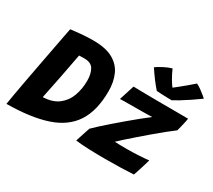

<svg xmlns="http://www.w3.org/2000/svg" viewBox="-144 -1038 1469 1324"><g transform="rotate(30 590.5 -376.0)"><path d="M20 16Q24 -11.5 33.8 -66.8Q43.5 -122 56.5 -192Q69.5 -262 83.5 -335.8Q97.5 -409.5 110 -475.5Q122.5 -541.5 131.5 -588.2Q140.5 -635 143.5 -649.5Q173.5 -653.5 223.2 -658Q273 -662.5 321.5 -662.5Q420 -662.5 478 -630.2Q536 -598 561.2 -541.5Q586.5 -485 586.5 -412.5Q586.5 -257 525.5 -163.2Q464.5 -69.5 338.8 -27.5Q213 14.5 20 16ZM213.5 -149.5Q289 -152 335 -186.8Q381 -221.5 402 -277.8Q423 -334 423 -401Q423 -454 403.2 -489Q383.5 -524 330 -524Q320.5 -524 307.8 -523.8Q295 -523.5 287 -523Q269.5 -429 250.8 -332.8Q232 -236.5 213.5 -149.5ZM1024.5 -1.5Q984.5 1 924.2 2.8Q864 4.5 799.5 4.5Q732.5 4.5 669.2 2.2Q606 0 563 -6L600.5 -121Q617 -138 647.2 -165.5Q677.5 -193 715.5 -226Q753.5 -259 793.5 -292.8Q833.5 -326.5 870.5 -356.5Q907.5 -386.5 936 -408Q924 -407.5 893.5 -407Q863 -406.5 827.5 -406.2Q792 -406 765 -406Q736.5 -406 710.8 -405.5Q685 -405 681 -404.5L719.5 -525.5Q741 -525 781.2 -524.2Q821.5 -523.5 868 -523Q914.5 -522.5 954 -522.5Q1005 -522.5 1060.2 -522.2Q1115.5 -522 1156 -521.5Q1156 -518 1153 -503.8Q1150 -489.5 1145.8 -471.2Q1141.5 -453 1137.5 -437.2Q1133.5 -421.5 1131.5 -415Q1104.5 -395 1067.2 -365Q1030 -335 989.2 -300.2Q948.5 -265.5 910 -232.2Q871.5 -199 841.8 -172.2Q812 -145.5 798 -131.5Q808.5 -130.5 837.8 -130Q867 -129.5 891.5 -129.5Q938 -129.5 987.8 -132.2Q1037.5 -135 1068 -138.5Q1066.5 -133 1060.8 -114Q1055 -95 1047.8 -71.2Q1040.5 -47.5 1034 -27.8Q1027.5 -8 1024.5 -1.5ZM1088 -762.5Q1104 -755.5 1124.5 -741Q1145 -726.5 1161.2 -712.8Q1177.5 -699 1181 -695.5Q1148.5 -671.5 1111 -646.5Q1073.5 -621.5 1041.8 -602.2Q1010 -583 994 -575Q977 -575 953.8 -575.8Q930.5 -576.5 908.8 -577.5Q887 -578.5 873.5 -579.5Q825 -634 774.5 -711Q793 -725 827.5 -743Q862 -761 890 -768.5Q905 -733 924.8 -699.5Q944.5 -666 955.5 -653Q966.5 -661.5 988.5 -679Q1010.5 -696.5 1036.8 -718.5Q1063 -740.5 1088 -762.5Z"/></g></svg>

Font: Grandstander
Style: Bold Italic
Weight: 700
Italic angle: -15°
Designer: Tyler Finck
Foundry: Etcetera Type Co
Version: Version 1.200; ttfautohint (v1.8.3)